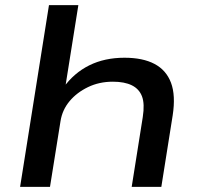

<svg xmlns="http://www.w3.org/2000/svg" viewBox="-20 -725 780 745"><path d="M58 0 170 -705H284L233 -385H226Q267 -442 326.5 -471.5Q386 -501 463 -501Q534 -501 579.5 -477Q625 -453 643.5 -404Q662 -355 650 -277L606 0H491L534 -271Q542 -322 531 -351Q520 -380 491.5 -394Q463 -408 418 -408Q365 -408 321.5 -387Q278 -366 250 -332.5Q222 -299 215 -256L174 0Z"/></svg>

Font: Nunito Sans 10pt Expanded SemiBold
Style: Italic
Weight: 600
Width: 7
Italic angle: -9°
Designer: Vernon Adams
Foundry: Vernon Adams
Version: Version 3.101;gftools[0.9.27]